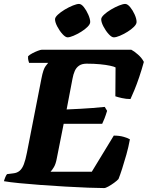

<svg xmlns="http://www.w3.org/2000/svg" viewBox="-31 -957 752 977"><path d="M499 0Q469 0 417 -2Q365 -4 303 -7.5Q241 -11 179.5 -15.5Q118 -20 67.5 -25Q17 -30 -11 -35Q-8 -46 -3.5 -56.5Q1 -67 5 -71L37 -75Q56 -77 69 -88Q82 -99 90.5 -121.5Q99 -144 106 -180L180 -558Q189 -605 201 -620.5Q213 -636 214 -637H117Q115 -643 113 -651Q111 -659 112 -671Q119 -678 133 -685.5Q147 -693 161.5 -698.5Q176 -704 182 -704H637Q651 -697 671 -679.5Q691 -662 701 -642Q690 -602 677.5 -565Q665 -528 653 -499Q641 -470 633 -453Q611 -453 589 -458Q567 -463 556 -467L557 -614Q550 -618 529.5 -622.5Q509 -627 478.5 -630Q448 -633 410 -633Q386 -633 371.5 -623Q357 -613 349.5 -596Q342 -579 338 -557L308 -400Q348 -402 379.5 -403.5Q411 -405 440.5 -407.5Q470 -410 502 -413L514 -393Q507 -370 500.5 -353.5Q494 -337 489 -327H293L258 -151Q253 -123 243.5 -107Q234 -91 226 -83H436L548 -267Q577 -267 599 -260.5Q621 -254 630 -248Q623 -209 612 -170Q601 -131 590.5 -98.5Q580 -66 572 -46Q565 -38 550 -27Q535 -16 520.5 -8Q506 0 499 0ZM548 -767Q537 -767 522 -783.5Q507 -800 495.5 -822Q484 -844 484 -859Q484 -869 498.5 -882.5Q513 -896 534 -908.5Q555 -921 575 -929Q595 -937 606 -937Q618 -937 631.5 -920.5Q645 -904 654.5 -882.5Q664 -861 664 -845Q664 -834 650.5 -820.5Q637 -807 617.5 -795Q598 -783 579 -775Q560 -767 548 -767ZM313 -767Q302 -767 287 -783.5Q272 -800 260.5 -822Q249 -844 249 -859Q249 -869 263.5 -882.5Q278 -896 299 -908.5Q320 -921 340 -929Q360 -937 371 -937Q383 -937 396 -920.5Q409 -904 418.5 -882Q428 -860 428 -845Q428 -834 414.5 -820.5Q401 -807 381.5 -795Q362 -783 343 -775Q324 -767 313 -767Z"/></svg>

Font: Texturina 12pt Black
Style: Italic
Weight: 900
Italic angle: -11°
Designer: Guillermo Torres Carreño
Foundry: Omnibus-Type
Version: Version 1.002